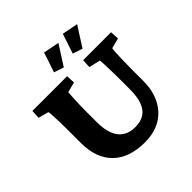

<svg xmlns="http://www.w3.org/2000/svg" viewBox="-198 -925 1097 1097"><g transform="rotate(-45 350.5 -376.5)"><path d="M33.2 -573.2H313.5L316.4 -520.5L253.9 -503.9Q252.9 -492.2 251.5 -468.8Q250 -445.3 249 -415.5Q248 -385.7 248 -351.6V-266.6Q248 -210.9 262.7 -171.9Q277.3 -132.8 307.6 -112.3Q337.9 -91.8 382.8 -91.8Q429.7 -91.8 458.5 -111.3Q487.3 -130.9 501 -169.9Q514.6 -209 514.6 -265.6V-334Q514.6 -373 513.7 -410.6Q512.7 -448.2 511.7 -474.6Q510.7 -501 508.8 -503.9L440.4 -520.5L443.4 -573.2H668.9L671.9 -520.5L609.4 -503.9Q607.4 -501 606 -474.6Q604.5 -448.2 603.5 -410.6Q602.5 -373 602.5 -334V-245.1Q602.5 -169.9 573.7 -112.3Q544.9 -54.7 491.2 -22.9Q437.5 8.8 362.3 8.8Q235.4 8.8 167.5 -58.1Q99.6 -125 99.6 -248V-351.6Q99.6 -388.7 98.6 -421.9Q97.7 -455.1 96.2 -477.5Q94.7 -500 92.8 -503.9L30.3 -520.5ZM487.3 -622.1 427.7 -641.6 467.8 -761.7 564.5 -743.2ZM335.9 -622.1 276.4 -641.6 316.4 -761.7 413.1 -743.2Z"/></g></svg>

Font: Crimson Pro ExtraBold
Style: Regular
Weight: 800
Designer: Jacques Le Bailly
Foundry: Baron von Fonthausen
Version: Version 1.003